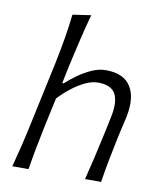

<svg xmlns="http://www.w3.org/2000/svg" viewBox="-83 -809 740 877"><g transform="rotate(10 287.0 -371.0)"><path d="M34 0Q48.5 -55.5 61 -107.2Q73.5 -159 86 -219L145 -494Q158 -556.5 168 -615.2Q178 -674 184 -729.5L269 -742Q252.5 -681.5 238 -620.5Q223.5 -559.5 209 -494L192.5 -414H199.5Q220.5 -433.5 250.2 -455Q280 -476.5 313.5 -491.5Q347 -506.5 379 -506.5Q461.5 -506.5 494.2 -455.5Q527 -404.5 508.5 -313.5Q504.5 -293 498.8 -270.8Q493 -248.5 487 -219.5Q474 -158 464.2 -106.8Q454.5 -55.5 445.5 0H371Q385 -55.5 397 -106.8Q409 -158 421.5 -217L439 -299.5Q454 -370 435 -407.2Q416 -444.5 353 -444.5Q326 -444.5 294.8 -429.8Q263.5 -415 232.8 -391Q202 -367 176.5 -339.5L150 -216.5Q137.5 -158 127.8 -106.8Q118 -55.5 109 0Z"/></g></svg>

Font: Commissioner Flair Light
Style: Italic
Weight: 300
Italic angle: -12°
Designer: Kostas Bartsokas
Foundry: Kostas Bartsokas
Version: Version 1.000; ttfautohint (v1.8.3)